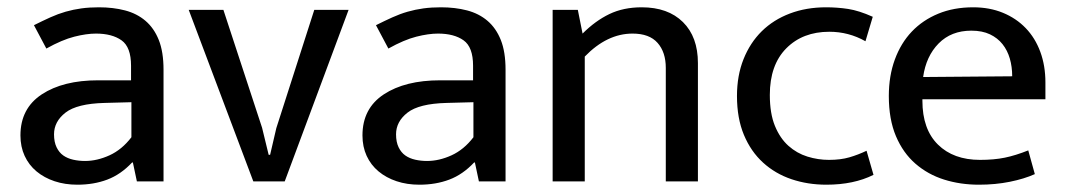

<svg xmlns="http://www.w3.org/2000/svg" viewBox="-20 -497 2920 526"><path d="M73 -428Q97 -440 118 -449.5Q139 -459 160 -465Q181 -471 203 -474Q225 -477 251 -477Q290 -477 322.5 -468.5Q355 -460 378.5 -440Q402 -420 415 -387.5Q428 -355 428 -306V0H355L344 -52H342Q311 -19 274 -5Q237 9 192 9Q158 9 129.5 -0.5Q101 -10 80 -27.5Q59 -45 47.5 -70Q36 -95 36 -126Q36 -200 94.5 -238.5Q153 -277 249 -277H339V-317Q339 -368 313 -386.5Q287 -405 243 -405Q217 -405 183.5 -396.5Q150 -388 107 -364ZM340 -217 266 -215Q191 -213 159.5 -188.5Q128 -164 128 -129Q128 -108 135 -93.5Q142 -79 153.5 -71Q165 -63 180.5 -59.5Q196 -56 213 -56Q246 -56 280 -71.5Q314 -87 340 -121Z M841 -470H935L760 0H674L497 -470H592L698 -147L716 -73H720L737 -146Z M1010 -428Q1034 -440 1055 -449.5Q1076 -459 1097 -465Q1118 -471 1140 -474Q1162 -477 1188 -477Q1227 -477 1259.5 -468.5Q1292 -460 1315.5 -440Q1339 -420 1352 -387.5Q1365 -355 1365 -306V0H1292L1281 -52H1279Q1248 -19 1211 -5Q1174 9 1129 9Q1095 9 1066.5 -0.5Q1038 -10 1017 -27.5Q996 -45 984.5 -70Q973 -95 973 -126Q973 -200 1031.5 -238.5Q1090 -277 1186 -277H1276V-317Q1276 -368 1250 -386.5Q1224 -405 1180 -405Q1154 -405 1120.5 -396.5Q1087 -388 1044 -364ZM1277 -217 1203 -215Q1128 -213 1096.5 -188.5Q1065 -164 1065 -129Q1065 -108 1072 -93.5Q1079 -79 1090.5 -71Q1102 -63 1117.5 -59.5Q1133 -56 1150 -56Q1183 -56 1217 -71.5Q1251 -87 1277 -121Z M1582 0H1494V-470H1563L1576 -405Q1611 -440 1649.5 -458.5Q1688 -477 1738 -477Q1810 -477 1851 -436.5Q1892 -396 1892 -324V0H1804V-311Q1804 -354 1781.5 -379.5Q1759 -405 1713 -405Q1643 -405 1582 -342Z M2251 -59Q2283 -59 2307 -66Q2331 -73 2354 -84L2373 -18Q2319 9 2244 9Q2193 9 2148.5 -6Q2104 -21 2070.5 -51.5Q2037 -82 2018 -127.5Q1999 -173 1999 -234Q1999 -290 2017 -335Q2035 -380 2067 -411.5Q2099 -443 2144 -460Q2189 -477 2243 -477Q2274 -477 2303.5 -472.5Q2333 -468 2371 -451L2351 -384Q2305 -410 2252 -410Q2179 -410 2134 -364.5Q2089 -319 2089 -237Q2089 -186 2103 -152Q2117 -118 2140 -97.5Q2163 -77 2192 -68Q2221 -59 2251 -59Z M2844 -225H2507V-221Q2507 -143 2549.5 -101Q2592 -59 2665 -59Q2703 -59 2732.5 -65Q2762 -71 2797 -85L2815 -20Q2786 -7 2746.5 1Q2707 9 2662 9Q2611 9 2566.5 -5Q2522 -19 2488 -48.5Q2454 -78 2434.5 -124Q2415 -170 2415 -234Q2415 -289 2431.5 -334Q2448 -379 2478 -410.5Q2508 -442 2550.5 -459.5Q2593 -477 2646 -477Q2691 -477 2727.5 -462Q2764 -447 2790 -420Q2816 -393 2830 -355Q2844 -317 2844 -271ZM2753 -288Q2753 -314 2746.5 -336.5Q2740 -359 2726.5 -376Q2713 -393 2692 -403Q2671 -413 2641 -413Q2586 -413 2551.5 -378Q2517 -343 2509 -286Z"/></svg>

Font: Ek Mukta
Style: Regular
Weight: 400
Designer: Girish Dalvi and Yashodeep Gholap
Foundry: Ek Type
Version: Version 2.538;PS 1.001;hotconv 16.6.51;makeotf.lib2.5.65220;